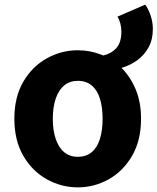

<svg xmlns="http://www.w3.org/2000/svg" viewBox="-20 -795 680 829"><path d="M502 -501 424 -555Q460 -563 482 -587Q504 -611 504 -658Q504 -677 499.5 -694Q495 -711 487 -723L607 -775Q620 -758 630 -729Q640 -700 640 -670Q640 -624 621.5 -590.5Q603 -557 572 -534.5Q541 -512 502 -501ZM316 14Q245 14 182 -21Q119 -56 80.5 -122.5Q42 -189 42 -282Q42 -376 80.5 -442Q119 -508 182 -543Q245 -578 316 -578Q369 -578 418.5 -558.5Q468 -539 506 -500.5Q544 -462 566.5 -407.5Q589 -353 589 -282Q589 -189 550.5 -122.5Q512 -56 449.5 -21Q387 14 316 14ZM316 -118Q352 -118 376 -138Q400 -158 411.5 -195.5Q423 -233 423 -282Q423 -332 411.5 -369Q400 -406 376 -426Q352 -446 316 -446Q281 -446 257 -426Q233 -406 220.5 -369Q208 -332 208 -282Q208 -233 220.5 -195.5Q233 -158 257 -138Q281 -118 316 -118Z"/></svg>

Font: Noto Sans KR ExtraBold
Style: Regular
Weight: 800
Designer: Ryoko NISHIZUKA  (kana, bopomofo & ideographs); Paul D. Hunt (Latin, Greek & Cyrillic); Sandoll Communications , Soo-you
Foundry: Adobe
Version: Version 2.004-H2;hotconv 1.0.118;makeotfexe 2.5.65603